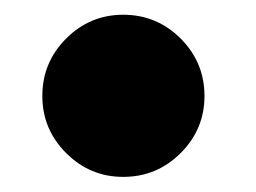

<svg xmlns="http://www.w3.org/2000/svg" viewBox="-20 -222 339 254"><path d="M143 12Q99 12 67.5 -19.5Q36 -51 36 -95Q36 -139.5 67.5 -171Q99 -202.5 143 -202.5Q187.5 -202.5 219 -171Q250.5 -139.5 250.5 -95Q250.5 -51 219 -19.5Q187.5 12 143 12Z"/></svg>

Font: League Spartan Thin Black
Style: Regular
Weight: 900
Version: Version 2.002